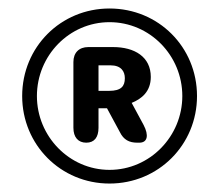

<svg xmlns="http://www.w3.org/2000/svg" viewBox="-20 -791 517 452"><path d="M237.8 -358.9C353 -358.9 443.8 -450.2 443.8 -564.9C443.8 -680.2 353 -771 237.8 -771C123 -771 32.2 -680.2 32.2 -564.9C32.2 -450.2 123 -358.9 237.8 -358.9ZM237.8 -391.1C143.1 -391.1 66.9 -470.2 66.9 -564.9C66.9 -660.2 143.1 -738.8 237.8 -738.8C333 -738.8 409.2 -660.2 409.2 -564.9C409.2 -470.2 333 -391.1 237.8 -391.1ZM183.1 -455.1C202.1 -455.1 211.9 -467.8 211.9 -490.2V-536.1H231.9L262.2 -480C271 -461.9 284.2 -455.1 303.2 -455.1H308.1C327.1 -455.1 331.1 -472.2 317.9 -497.1L290 -548.8C313 -558.1 335 -575.2 335 -609.9C335 -657.2 296.9 -680.2 246.1 -680.2H188C166 -680.2 152.8 -667 152.8 -645V-490.2C152.8 -467.8 164.1 -455.1 183.1 -455.1ZM211.9 -637.2H240.2C265.1 -637.2 273.9 -623 273.9 -606.9C273.9 -587.9 265.1 -577.1 236.8 -577.1H211.9Z"/></svg>

Font: Jellee Bold
Style: Regular
Weight: 700
Designer: Alfredo Marco Pradil
Foundry: Hanken Design Co.
Version: Version 1.223;hotconv 1.0.109;makeotfexe 2.5.65596